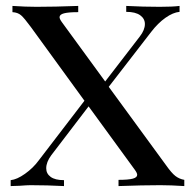

<svg xmlns="http://www.w3.org/2000/svg" viewBox="-20 -628 654 648"><path d="M602 -21V0Q557 -3 521 -3Q461 -3 380 0V-21Q413 -21 428 -25Q443 -29 443 -38Q443 -44 435 -55L279 -269L153 -104Q136 -81 136 -60Q136 -42 151 -31Q166 -20 196 -20V0Q139 -3 83 -3Q72 -3 46 -1L16 0V-20Q37 -22 64.5 -41.5Q92 -61 111 -87L265 -288L84 -537Q62 -567 51 -576.5Q40 -586 22 -587V-608Q67 -605 103 -605Q163 -605 244 -608V-587Q211 -587 196 -583Q181 -579 181 -570Q181 -564 189 -553L335 -353L452 -505Q469 -527 469 -547Q469 -565 453 -576.5Q437 -588 406 -588V-608Q463 -605 519 -605Q562 -605 586 -608V-588Q564 -586 538.5 -568Q513 -550 490 -520L347 -335L540 -71Q559 -44 572 -34Q585 -24 602 -21Z"/></svg>

Font: Playfair Display SC
Style: Regular
Weight: 400
Designer: Claus Eggers Sørensen
Foundry: Claus Eggers Sørensen
Version: Version 1.200; ttfautohint (v1.6)